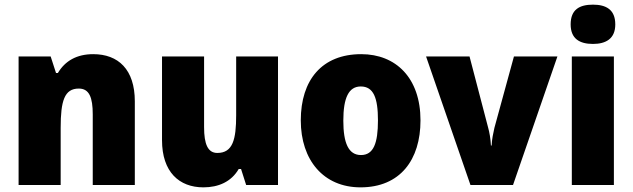

<svg xmlns="http://www.w3.org/2000/svg" viewBox="-20 -796 2722 826"><path d="M381 -563C310 -563 260 -534 229 -482H221L198 -553H60V0H241V-246C241 -362 257 -415 319 -415C364 -415 379 -377 379 -304V0H560V-360C560 -497 489 -563 381 -563Z M1176 -553H996V-300C996 -197 982 -138 915 -138C874 -138 858 -176 858 -249V-553H677V-193C677 -56 751 10 855 10C920 10 975 -14 1007 -69H1017L1039 0H1176Z M1789 -278C1789 -461 1683 -563 1534 -563C1365 -563 1274 -452 1274 -278C1274 -107 1372 10 1531 10C1702 10 1789 -109 1789 -278ZM1457 -277C1457 -375 1480 -424 1532 -424C1587 -424 1606 -375 1606 -278C1606 -180 1587 -129 1533 -129C1479 -129 1457 -181 1457 -277Z M2004 0H2187L2378 -553H2191L2107 -246C2102 -224 2096 -196 2095 -170H2092C2091 -198 2085 -230 2080 -247L2000 -553H1813Z M2531 -776C2473 -776 2435 -755 2435 -691C2435 -629 2474 -607 2531 -607C2586 -607 2627 -629 2627 -691C2627 -755 2587 -776 2531 -776ZM2621 -553H2440V0H2621Z"/></svg>

Font: Noto Sans Sinhala SemiCondensed Black
Style: Regular
Weight: 900
Width: 4
Designer: Jelle Bosma - Monotype Design Team
Foundry: Monotype Imaging Inc.
Version: Version 2.006